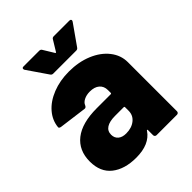

<svg xmlns="http://www.w3.org/2000/svg" viewBox="-199 -817 942 942"><g transform="rotate(-45 272.0 -346.0)"><path d="M500 -353V-12Q500 -7 496.5 -3.5Q493 0 488 0H346Q341 0 337.5 -3.5Q334 -7 334 -12V-47Q334 -51 332 -51.5Q330 -52 328 -48Q290 8 198 8Q118 8 70.5 -29.5Q23 -67 23 -140Q23 -217 76.5 -259Q130 -301 232 -301H329Q334 -301 334 -306V-325Q334 -352 316 -367.5Q298 -383 266 -383Q242 -383 224.5 -374Q207 -365 202 -351Q197 -340 188 -341L44 -360Q32 -362 32 -369Q36 -413 66.5 -448.5Q97 -484 148.5 -504.5Q200 -525 263 -525Q330 -525 384 -502.5Q438 -480 469 -440.5Q500 -401 500 -353ZM334 -182V-206Q334 -211 329 -211H269Q231 -211 210.5 -198Q190 -185 190 -159Q190 -137 205 -124Q220 -111 247 -111Q285 -111 309.5 -130.5Q334 -150 334 -182ZM113 -692Q113 -700 123 -700H232Q242 -700 246 -692L279 -638Q281 -635 283 -635Q285 -635 286 -638L319 -692Q323 -700 333 -700H441Q448 -700 450.5 -695.5Q453 -691 449 -685L375 -580Q370 -572 361 -572H201Q192 -572 187 -580L115 -685Q113 -689 113 -692Z"/></g></svg>

Font: BARLOWEXTRABOLD
Style: Regular
Weight: 800
Designer: Jeremy Tribby
Foundry: Tribby Type
Version: Version 1.422